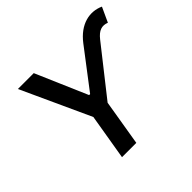

<svg xmlns="http://www.w3.org/2000/svg" viewBox="-171 -941 1146 1146"><g transform="rotate(-45 402.0 -368.0)"><path d="M101.9 -727.3 302.2 -290.5 253.6 0H374.3L422.6 -290.5L657.7 -588.8C692.5 -632.8 723 -641.7 761.4 -627.1L804.3 -720.2C730.5 -753.9 641 -735.8 571 -644.2L385.3 -400.9H376.8L235.8 -727.3Z"/></g></svg>

Font: Magic Ui Pro Semi Bold
Style: Italic
Weight: 600
Italic angle: -9.39999°
Designer: Stefan Endress, Andreas Faust
Version: Version 1.000;FEAKit 1.0